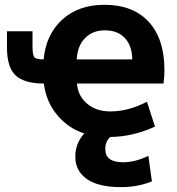

<svg xmlns="http://www.w3.org/2000/svg" viewBox="-20 -554 733 793"><path d="M160.2 -308.6Q169.9 -412.1 237.3 -473.1Q304.7 -534.2 411.1 -534.2Q529.3 -534.2 594.2 -463.9Q659.2 -393.6 659.2 -263.7Q659.2 -239.3 655.3 -209H297.9Q301.8 -158.2 339.4 -126Q377 -93.8 436.5 -93.8Q509.8 -93.8 586.9 -133.8L620.1 -31.2Q529.3 10.7 435.5 11.7Q414.1 31.2 415 62.5Q415 116.2 488.3 116.2Q538.1 116.2 592.8 89.8L607.4 195.3Q544.9 219.7 478.5 218.8Q386.7 218.8 338.9 185.5Q291 152.3 291 92.8Q291 38.1 328.1 -2.9Q264.6 -22.5 217.8 -77.1Q170.9 -131.8 161.1 -209Q81.1 -209 44.9 -242.2Q8.8 -275.4 8.8 -358.4V-424.8H114.3V-362.3Q114.3 -325.2 122.6 -316.9Q130.9 -308.6 160.2 -308.6ZM526.4 -308.6Q525.4 -365.2 495.6 -397Q465.8 -428.7 413.1 -428.7Q362.3 -428.7 331.1 -396.5Q299.8 -364.3 296.9 -308.6Z"/></svg>

Font: Nasu
Style: Bold
Weight: 700
Designer: Ryoko NISHIZUKA (kana &amp; ideographs); Paul D. Hunt (Latin, Greek &amp; Cyrillic); Wenlong ZHANG (bopomofo); Sandoll C
Version: Version 2014.1215